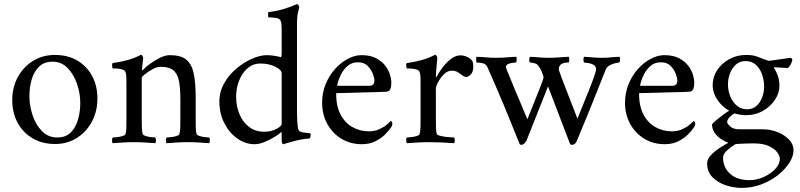

<svg xmlns="http://www.w3.org/2000/svg" viewBox="-20 -698 3915 940"><path d="M248 -429Q313 -429 359.5 -401Q406 -373 431.5 -325Q457 -277 457 -216Q457 -153 430 -102.5Q403 -52 356 -22.5Q309 7 250 7Q186 7 138.5 -21.5Q91 -50 65.5 -98.5Q40 -147 40 -208Q40 -271 67.5 -321Q95 -371 142 -400Q189 -429 248 -429ZM237 -396Q196 -396 171 -371.5Q146 -347 135 -308.5Q124 -270 124 -228Q124 -181 139.5 -134Q155 -87 185.5 -56Q216 -25 260 -25Q302 -25 326.5 -49.5Q351 -74 362 -113Q373 -152 373 -193Q373 -241 357 -287.5Q341 -334 311 -365Q281 -396 237 -396Z M812 -428Q865 -428 892 -406Q919 -384 928.5 -338Q938 -292 938 -221V-113Q938 -91 938.5 -72Q939 -53 943 -41Q945 -36 957.5 -32Q970 -28 984 -26.5Q998 -25 1004 -25Q1007 -21 1007.5 -11Q1008 -1 1004 3Q974 1 951.5 -0.5Q929 -2 900 -2Q872 -2 849 -0.5Q826 1 796 3Q792 -1 792.5 -11Q793 -21 796 -25Q802 -25 816.5 -26.5Q831 -28 844 -32Q857 -36 858 -41Q862 -53 862.5 -72Q863 -91 863 -113V-211Q863 -272 855 -306.5Q847 -341 826 -356Q805 -371 767 -371Q749 -371 727.5 -359.5Q706 -348 690 -335Q674 -322 674 -317V-113Q674 -91 674.5 -72Q675 -53 679 -41Q681 -36 693.5 -32Q706 -28 720 -26.5Q734 -25 740 -25Q743 -21 743.5 -11Q744 -1 740 3Q710 1 687.5 -0.5Q665 -2 636 -2Q608 -2 585 -0.5Q562 1 532 3Q528 -1 528.5 -11Q529 -21 532 -25Q538 -25 552.5 -26.5Q567 -28 580 -32Q593 -36 594 -41Q598 -53 598.5 -72Q599 -91 599 -113V-291Q599 -301 598.5 -319Q598 -337 594 -346Q591 -355 577 -358.5Q563 -362 549 -362.5Q535 -363 531 -363Q530 -365 529 -375Q528 -385 531 -389Q569 -394 605 -404Q641 -414 670 -430Q674 -430 677.5 -424Q681 -418 681 -414Q681 -411 679.5 -398.5Q678 -386 676.5 -374Q675 -362 675 -358Q675 -354 677 -354Q678 -354 680 -356Q690 -367 712.5 -384Q735 -401 762 -414.5Q789 -428 812 -428Z M1287 -428Q1303 -428 1325 -424.5Q1347 -421 1354 -418Q1359 -418 1359 -438V-545Q1359 -556 1358.5 -571.5Q1358 -587 1354 -596Q1350 -607 1332 -610Q1314 -613 1294 -613Q1293 -613 1292.5 -625.5Q1292 -638 1295 -639Q1332 -643 1367.5 -653.5Q1403 -664 1434 -678Q1438 -678 1441.5 -672.5Q1445 -667 1445 -662Q1445 -662 1439.5 -640Q1434 -618 1434 -577V-159Q1434 -131 1435.5 -102.5Q1437 -74 1441 -63Q1446 -52 1464.5 -49.5Q1483 -47 1493 -46Q1497 -46 1498 -46Q1500 -45 1500.5 -40.5Q1501 -36 1501 -34Q1501 -33 1499.5 -26.5Q1498 -20 1494 -20Q1469 -19 1439.5 -12Q1410 -5 1389 1.5Q1368 8 1367 8Q1363 8 1361 1Q1359 -6 1359 -11V-45Q1359 -54 1356 -51Q1349 -43 1326.5 -29Q1304 -15 1277 -3.5Q1250 8 1226 8Q1182 8 1142.5 -19.5Q1103 -47 1078.5 -94.5Q1054 -142 1054 -201Q1054 -249 1077.5 -290.5Q1101 -332 1137.5 -362.5Q1174 -393 1214 -410.5Q1254 -428 1287 -428ZM1255 -387Q1218 -387 1191.5 -363.5Q1165 -340 1150.5 -303Q1136 -266 1136 -225Q1136 -179 1152 -140Q1168 -101 1199 -77Q1230 -53 1274 -53Q1307 -53 1333 -66.5Q1359 -80 1359 -92V-339Q1359 -356 1327.5 -371.5Q1296 -387 1255 -387Z M1626 -242Q1625 -180 1647 -138Q1669 -96 1706 -75.5Q1743 -55 1786 -55Q1813 -55 1835 -64.5Q1857 -74 1872 -86.5Q1887 -99 1893 -106Q1894 -106 1897.5 -102.5Q1901 -99 1901 -93Q1901 -85 1895 -75Q1886 -61 1867 -41.5Q1848 -22 1819 -7Q1790 8 1752 8Q1695 8 1651 -19Q1607 -46 1582 -92Q1557 -138 1557 -195Q1557 -244 1574.5 -286.5Q1592 -329 1620.5 -360.5Q1649 -392 1683 -410Q1717 -428 1749 -428Q1793 -428 1821.5 -413Q1850 -398 1866.5 -376Q1883 -354 1889.5 -332Q1896 -310 1896 -295Q1896 -274 1891 -262Q1886 -250 1872 -249Q1863 -248 1836.5 -247.5Q1810 -247 1776 -246Q1742 -245 1709 -244Q1676 -243 1653 -242.5Q1630 -242 1626 -242ZM1631 -278H1790Q1799 -278 1805.5 -283Q1812 -288 1813 -301Q1814 -313 1806 -335Q1798 -357 1780.5 -375Q1763 -393 1733 -393Q1702 -393 1682 -375.5Q1662 -358 1650.5 -335.5Q1639 -313 1634.5 -295.5Q1630 -278 1631 -278Z M2233 -427Q2252 -427 2269 -418.5Q2286 -410 2293 -398Q2295 -394 2296 -387Q2297 -380 2297 -372Q2297 -345 2284.5 -333Q2272 -321 2264 -321Q2254 -321 2245 -328Q2236 -335 2228 -340Q2221 -345 2213.5 -348.5Q2206 -352 2192 -352Q2171 -352 2153.5 -334.5Q2136 -317 2125 -296Q2114 -275 2114 -264V-113Q2114 -91 2114.5 -72Q2115 -53 2119 -41Q2121 -36 2139 -32Q2157 -28 2177 -26.5Q2197 -25 2203 -25Q2206 -21 2206.5 -11Q2207 -1 2203 3Q2173 1 2142 -0.5Q2111 -2 2082 -2Q2054 -2 2028 -0.5Q2002 1 1972 3Q1968 -1 1968.5 -11Q1969 -21 1972 -25Q1978 -25 1992.5 -26.5Q2007 -28 2020 -32Q2033 -36 2034 -41Q2038 -53 2038.5 -72Q2039 -91 2039 -113V-295Q2039 -305 2038.5 -321Q2038 -337 2034 -346Q2031 -355 2017 -358.5Q2003 -362 1989 -362.5Q1975 -363 1971 -363Q1970 -365 1969 -375Q1968 -385 1971 -389Q2009 -394 2045 -404Q2081 -414 2110 -430Q2114 -430 2117.5 -424Q2121 -418 2121 -414Q2121 -411 2119 -391Q2117 -371 2115.5 -350.5Q2114 -330 2114 -324Q2114 -321 2115.5 -321Q2117 -321 2118 -322Q2128 -343 2146.5 -367.5Q2165 -392 2188 -409.5Q2211 -427 2233 -427Z M2410 -415Q2438 -415 2458.5 -417Q2479 -419 2508 -420Q2510 -416 2509.5 -405Q2509 -394 2506 -392Q2502 -392 2490 -390.5Q2478 -389 2467.5 -384.5Q2457 -380 2457 -369Q2457 -367 2462 -354Q2471 -331 2496 -271Q2521 -211 2562 -114Q2600 -209 2620.5 -260.5Q2641 -312 2641 -319Q2641 -324 2634.5 -341.5Q2628 -359 2618 -373Q2610 -385 2597 -388.5Q2584 -392 2575 -392Q2571 -394 2571 -405Q2571 -416 2575 -420Q2595 -419 2607.5 -418Q2620 -417 2632 -416Q2644 -415 2664 -415Q2692 -415 2714 -417Q2736 -419 2765 -420Q2767 -416 2767 -405.5Q2767 -395 2764 -392Q2716 -392 2716 -360Q2716 -355 2718 -350Q2724 -331 2745.5 -276Q2767 -221 2807 -117Q2836 -188 2859.5 -246.5Q2883 -305 2893 -336Q2896 -344 2897 -350Q2898 -356 2898 -359Q2898 -373 2888 -379.5Q2878 -386 2864.5 -388.5Q2851 -391 2840 -392Q2837 -394 2836.5 -405Q2836 -416 2840 -420Q2860 -419 2871 -418Q2882 -417 2893.5 -416Q2905 -415 2925 -415Q2953 -415 2969 -417Q2985 -419 3014 -420Q3015 -418 3015.5 -407Q3016 -396 3011 -392Q3007 -392 2993.5 -389Q2980 -386 2965.5 -378.5Q2951 -371 2945 -356Q2918 -288 2896.5 -234.5Q2875 -181 2853.5 -127.5Q2832 -74 2803 -6Q2801 0 2794.5 5.5Q2788 11 2783 11Q2773 11 2771 7L2663 -275L2557 -8Q2556 -6 2548.5 2.5Q2541 11 2533 11Q2526 11 2524 7Q2501 -50 2482.5 -95.5Q2464 -141 2446.5 -183.5Q2429 -226 2409.5 -270.5Q2390 -315 2366 -370Q2359 -386 2340.5 -389Q2322 -392 2313 -392Q2311 -397 2311 -406.5Q2311 -416 2313 -420Q2343 -419 2361.5 -417Q2380 -415 2410 -415Z M3109 -242Q3108 -180 3130 -138Q3152 -96 3189 -75.5Q3226 -55 3269 -55Q3296 -55 3318 -64.5Q3340 -74 3355 -86.5Q3370 -99 3376 -106Q3377 -106 3380.5 -102.5Q3384 -99 3384 -93Q3384 -85 3378 -75Q3369 -61 3350 -41.5Q3331 -22 3302 -7Q3273 8 3235 8Q3178 8 3134 -19Q3090 -46 3065 -92Q3040 -138 3040 -195Q3040 -244 3057.5 -286.5Q3075 -329 3103.5 -360.5Q3132 -392 3166 -410Q3200 -428 3232 -428Q3276 -428 3304.5 -413Q3333 -398 3349.5 -376Q3366 -354 3372.5 -332Q3379 -310 3379 -295Q3379 -274 3374 -262Q3369 -250 3355 -249Q3346 -248 3319.5 -247.5Q3293 -247 3259 -246Q3225 -245 3192 -244Q3159 -243 3136 -242.5Q3113 -242 3109 -242ZM3114 -278H3273Q3282 -278 3288.5 -283Q3295 -288 3296 -301Q3297 -313 3289 -335Q3281 -357 3263.5 -375Q3246 -393 3216 -393Q3185 -393 3165 -375.5Q3145 -358 3133.5 -335.5Q3122 -313 3117.5 -295.5Q3113 -278 3114 -278Z M3714 -65Q3753 -65 3787.5 -51Q3822 -37 3843.5 -14Q3865 9 3865 37Q3865 67 3844.5 99Q3824 131 3789 159Q3754 187 3708 204.5Q3662 222 3611 222Q3572 222 3533 209Q3494 196 3468 169.5Q3442 143 3442 103Q3442 81 3461 61Q3480 41 3505 25Q3530 9 3546 1Q3529 -5 3510.5 -17Q3492 -29 3479 -47.5Q3466 -66 3466 -90Q3475 -100 3491.5 -113.5Q3508 -127 3524.5 -139Q3541 -151 3550 -156Q3514 -176 3491.5 -210.5Q3469 -245 3469 -281Q3469 -320 3490.5 -353.5Q3512 -387 3549.5 -408Q3587 -429 3634 -429Q3666 -429 3688 -420.5Q3710 -412 3723 -407Q3737 -402 3737.5 -402Q3738 -402 3745 -400L3850 -415Q3859 -412 3859 -405Q3859 -399 3852 -384.5Q3845 -370 3837 -365Q3825 -366 3810 -366.5Q3795 -367 3784 -368Q3773 -369 3773 -369Q3769 -369 3769 -366Q3773 -362 3784.5 -336.5Q3796 -311 3796 -277Q3796 -243 3774.5 -210Q3753 -177 3715.5 -155.5Q3678 -134 3631 -134Q3618 -134 3601 -137Q3584 -140 3576 -143Q3563 -136 3551.5 -124Q3540 -112 3540 -100Q3540 -93 3555 -79Q3570 -65 3599 -65ZM3669 4Q3660 4 3639.5 4.5Q3619 5 3600.5 6Q3582 7 3578 9Q3562 19 3541 37Q3520 55 3520 74Q3520 121 3554 152.5Q3588 184 3650 184Q3684 184 3718 169Q3752 154 3775 130Q3798 106 3798 79Q3798 65 3785 47.5Q3772 30 3744 17Q3716 4 3669 4ZM3630 -399Q3602 -399 3583 -382Q3564 -365 3554 -339Q3544 -313 3544 -285Q3544 -255 3555 -227Q3566 -199 3587 -181Q3608 -163 3638 -163Q3665 -163 3683.5 -179.5Q3702 -196 3711.5 -221.5Q3721 -247 3721 -274Q3721 -305 3711 -333.5Q3701 -362 3681 -380.5Q3661 -399 3630 -399Z"/></svg>

Font: Amiri
Style: Regular
Weight: 400
Designer: Khaled Hosny
Version: Version 0.114